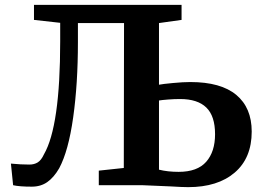

<svg xmlns="http://www.w3.org/2000/svg" viewBox="-20 -763 1076 791"><path d="M764 -425Q890 -425 953.5 -372Q1017 -319 1017 -221Q1017 -112 947 -52Q877 8 755 8Q732 8 684 5Q577 0 567 0H387V-60L490 -71L491 -668H301V-589Q301 -418 281.5 -279.5Q262 -141 224 -70Q202 -32 175 -13Q148 6 111 6Q60 6 34 0L25 -89Q65 -85 101 -85Q121 -85 135.5 -94Q150 -103 161 -127Q228 -243 228 -593V-669L120 -681V-743H728V-681L635 -668V-414Q650 -417 692.5 -421Q735 -425 764 -425ZM716 -55Q793 -55 829.5 -96.5Q866 -138 866 -210Q866 -285 830 -320Q794 -355 722 -355Q698 -355 672.5 -353Q647 -351 635 -349V-64Q671 -55 716 -55Z"/></svg>

Font: Koeln Type Serif
Style: Bold
Weight: 700
Designer: Eben Sorkin
Foundry: Eben Sorkin
Version: Version 2.002